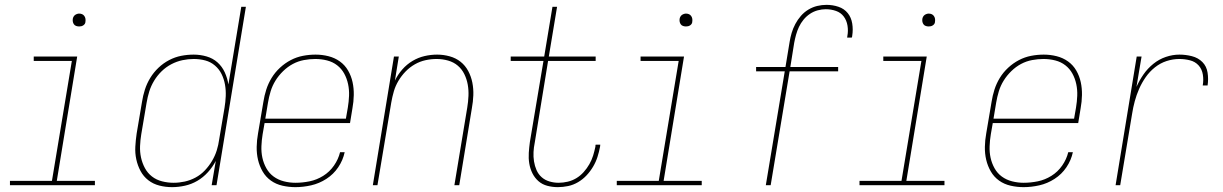

<svg xmlns="http://www.w3.org/2000/svg" viewBox="-20 -763 5040 791"><path d="M21 0V-18H194L276 -512H119V-530H298L214 -18H371V0ZM306 -654Q300 -654 294 -656Q288 -658 284.5 -663Q281 -668 280 -674Q279 -680 280 -686Q281 -691 283.5 -695Q286 -699 289.5 -701.5Q293 -704 297.5 -705.5Q302 -707 306 -707Q313 -707 318.5 -704.5Q324 -702 327.5 -697Q331 -692 332 -686Q333 -680 332 -674Q332 -669 329.5 -665Q327 -661 323 -658.5Q319 -656 315 -655Q311 -654 306 -654Z M689 8Q662 8 636.5 1.5Q611 -5 591 -20.5Q571 -36 559 -58.5Q547 -81 541.5 -106.5Q536 -132 537.5 -159Q539 -186 543 -213L565 -343Q569 -369 577 -394Q585 -419 599 -442Q613 -465 633 -484Q653 -503 677 -515.5Q701 -528 726.5 -533Q752 -538 778 -538Q805 -538 831 -530.5Q857 -523 876 -506Q895 -489 906 -465Q917 -441 921 -415L974 -735H993L872 0H852L869 -100Q856 -75 836.5 -53.5Q817 -32 793 -18Q769 -4 742 2Q715 8 689 8ZM695 -10Q718 -10 741 -15Q764 -20 785.5 -31.5Q807 -43 824 -61Q841 -79 853.5 -100Q866 -121 873 -143.5Q880 -166 883 -189L905 -319Q909 -343 910 -367Q911 -391 907 -414Q903 -437 893 -457.5Q883 -478 865.5 -493Q848 -508 825.5 -514Q803 -520 778 -520Q755 -520 731.5 -515Q708 -510 686 -498.5Q664 -487 646 -469.5Q628 -452 615 -430.5Q602 -409 595 -386.5Q588 -364 584 -340L562 -210Q558 -186 557 -161.5Q556 -137 561 -114Q566 -91 577 -70.5Q588 -50 606 -36Q624 -22 647.5 -16Q671 -10 695 -10Z M1197 8Q1170 8 1143.5 2Q1117 -4 1096 -19Q1075 -34 1062 -56.5Q1049 -79 1043 -104.5Q1037 -130 1037.5 -158Q1038 -186 1043 -213L1065 -343Q1069 -369 1077 -394Q1085 -419 1099 -442Q1113 -465 1133.5 -484Q1154 -503 1178 -515.5Q1202 -528 1228 -533Q1254 -538 1280 -538Q1280 -538 1280 -538Q1280 -538 1280 -538Q1307 -538 1333 -531.5Q1359 -525 1380 -510Q1401 -495 1414 -472.5Q1427 -450 1432.5 -424.5Q1438 -399 1437.5 -371.5Q1437 -344 1432 -317L1422 -256H1070L1062 -210Q1058 -186 1057 -161Q1056 -136 1061 -113Q1066 -90 1077.5 -69.5Q1089 -49 1107.5 -35.5Q1126 -22 1149.5 -16Q1173 -10 1197 -10Q1226 -10 1255.5 -16Q1285 -22 1311.5 -38.5Q1338 -55 1356 -81Q1374 -107 1381 -136H1400Q1393 -103 1373.5 -74Q1354 -45 1324.5 -26Q1295 -7 1262 0.5Q1229 8 1197 8ZM1073 -274H1405L1413 -320Q1417 -344 1418 -368.5Q1419 -393 1414 -416.5Q1409 -440 1398 -460Q1387 -480 1369 -494Q1351 -508 1327.5 -514Q1304 -520 1279 -520Q1256 -520 1232 -515.5Q1208 -511 1186.5 -499.5Q1165 -488 1146.5 -470Q1128 -452 1115 -431Q1102 -410 1095 -387Q1088 -364 1084 -340Z M1516 0 1603 -530H1623L1607 -431Q1619 -456 1637.5 -477Q1656 -498 1679.5 -512Q1703 -526 1729 -532Q1755 -538 1781 -538Q1807 -538 1832.5 -531Q1858 -524 1877.5 -508.5Q1897 -493 1909 -470.5Q1921 -448 1926 -422.5Q1931 -397 1930 -370.5Q1929 -344 1924 -317L1872 0H1852L1905 -320Q1909 -344 1910 -368Q1911 -392 1907 -414.5Q1903 -437 1893 -457.5Q1883 -478 1866 -492.5Q1849 -507 1826 -513.5Q1803 -520 1779 -520Q1756 -520 1733 -515Q1710 -510 1689 -498Q1668 -486 1651 -468.5Q1634 -451 1621.5 -430Q1609 -409 1602.5 -386.5Q1596 -364 1592 -341L1535 0Z M2278 8Q2256 8 2235 2.5Q2214 -3 2198.5 -16.5Q2183 -30 2173.5 -49Q2164 -68 2160.5 -89.5Q2157 -111 2158.5 -133.5Q2160 -156 2163 -178L2219 -512H2084V-530H2222L2256 -735H2275L2241 -530H2434V-512H2238L2183 -175Q2179 -156 2178 -136.5Q2177 -117 2180 -98Q2183 -79 2190.5 -62Q2198 -45 2211.5 -33Q2225 -21 2243.5 -15.5Q2262 -10 2281 -10Q2300 -10 2319 -14.5Q2338 -19 2354.5 -29Q2371 -39 2384.5 -54Q2398 -69 2408 -86.5Q2418 -104 2423.5 -122Q2429 -140 2433 -159Q2433 -161 2433 -163Q2433 -165 2434 -167H2453Q2453 -164 2452.5 -162Q2452 -160 2452 -158Q2448 -137 2441.5 -116.5Q2435 -96 2423.5 -76.5Q2412 -57 2396.5 -40.5Q2381 -24 2361.5 -12.5Q2342 -1 2320.5 3.5Q2299 8 2278 8Z M2521 0V-18H2694L2776 -512H2619V-530H2798L2714 -18H2871V0ZM2806 -654Q2800 -654 2794 -656Q2788 -658 2784.5 -663Q2781 -668 2780 -674Q2779 -680 2780 -686Q2781 -691 2783.5 -695Q2786 -699 2789.5 -701.5Q2793 -704 2797.5 -705.5Q2802 -707 2806 -707Q2813 -707 2818.5 -704.5Q2824 -702 2827.5 -697Q2831 -692 2832 -686Q2833 -680 2832 -674Q2832 -669 2829.5 -665Q2827 -661 2823 -658.5Q2819 -656 2815 -655Q2811 -654 2806 -654Z M3135 0 3213 -469H3095V-487H3216L3233 -590Q3236 -609 3241.5 -627.5Q3247 -646 3256.5 -664Q3266 -682 3279.5 -697.5Q3293 -713 3310.5 -723.5Q3328 -734 3347 -738.5Q3366 -743 3385 -743Q3411 -743 3434.5 -735Q3458 -727 3472.5 -709Q3487 -691 3491 -666Q3495 -641 3491 -616Q3491 -614 3490.5 -612Q3490 -610 3489 -608H3470Q3470 -610 3470.5 -611.5Q3471 -613 3471 -615Q3475 -636 3471.5 -657.5Q3468 -679 3456 -695Q3444 -711 3424 -718Q3404 -725 3382 -725Q3366 -725 3349 -720.5Q3332 -716 3317 -706Q3302 -696 3290.5 -682Q3279 -668 3271.5 -652Q3264 -636 3259.5 -619.5Q3255 -603 3252 -587L3236 -487H3433V-469H3233L3155 0Z M3521 0V-18H3694L3776 -512H3619V-530H3798L3714 -18H3871V0ZM3806 -654Q3800 -654 3794 -656Q3788 -658 3784.5 -663Q3781 -668 3780 -674Q3779 -680 3780 -686Q3781 -691 3783.5 -695Q3786 -699 3789.5 -701.5Q3793 -704 3797.5 -705.5Q3802 -707 3806 -707Q3813 -707 3818.5 -704.5Q3824 -702 3827.5 -697Q3831 -692 3832 -686Q3833 -680 3832 -674Q3832 -669 3829.5 -665Q3827 -661 3823 -658.5Q3819 -656 3815 -655Q3811 -654 3806 -654Z M4197 8Q4170 8 4143.5 2Q4117 -4 4096 -19Q4075 -34 4062 -56.5Q4049 -79 4043 -104.5Q4037 -130 4037.5 -158Q4038 -186 4043 -213L4065 -343Q4069 -369 4077 -394Q4085 -419 4099 -442Q4113 -465 4133.5 -484Q4154 -503 4178 -515.5Q4202 -528 4228 -533Q4254 -538 4280 -538Q4280 -538 4280 -538Q4280 -538 4280 -538Q4307 -538 4333 -531.5Q4359 -525 4380 -510Q4401 -495 4414 -472.5Q4427 -450 4432.5 -424.5Q4438 -399 4437.5 -371.5Q4437 -344 4432 -317L4422 -256H4070L4062 -210Q4058 -186 4057 -161Q4056 -136 4061 -113Q4066 -90 4077.5 -69.5Q4089 -49 4107.5 -35.5Q4126 -22 4149.5 -16Q4173 -10 4197 -10Q4226 -10 4255.5 -16Q4285 -22 4311.5 -38.5Q4338 -55 4356 -81Q4374 -107 4381 -136H4400Q4393 -103 4373.5 -74Q4354 -45 4324.5 -26Q4295 -7 4262 0.5Q4229 8 4197 8ZM4073 -274H4405L4413 -320Q4417 -344 4418 -368.5Q4419 -393 4414 -416.5Q4409 -440 4398 -460Q4387 -480 4369 -494Q4351 -508 4327.5 -514Q4304 -520 4279 -520Q4256 -520 4232 -515.5Q4208 -511 4186.5 -499.5Q4165 -488 4146.5 -470Q4128 -452 4115 -431Q4102 -410 4095 -387Q4088 -364 4084 -340Z M4576 0 4663 -530H4683L4662 -405Q4674 -432 4691 -456.5Q4708 -481 4731.5 -500Q4755 -519 4783 -528.5Q4811 -538 4839 -538Q4865 -538 4890.5 -531.5Q4916 -525 4933.5 -507.5Q4951 -490 4955 -463.5Q4959 -437 4955 -411H4935Q4939 -433 4935.5 -455.5Q4932 -478 4918 -493.5Q4904 -509 4882.5 -514.5Q4861 -520 4839 -520Q4812 -520 4786 -511.5Q4760 -503 4738 -485.5Q4716 -468 4700 -445Q4684 -422 4673 -397Q4662 -372 4655 -346Q4648 -320 4644 -294L4595 0Z"/></svg>

Font: Iosevka Curly Thin Oblique
Style: Regular
Weight: 100
Italic angle: -9°
Monospace: yes
Designer: Belleve Invis
Foundry: Belleve Invis
Version: Version 11.1.0; ttfautohint (v1.8.3)